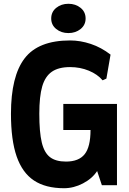

<svg xmlns="http://www.w3.org/2000/svg" viewBox="-20 -980 684 1016"><path d="M351 -766Q405 -766 460.5 -747.5Q516 -729 565 -691L543 -564L523 -555Q496 -587 450 -606Q404 -625 351 -625Q290 -625 254.5 -600.5Q219 -576 203.5 -523Q188 -470 188 -378Q188 -281 201 -226.5Q214 -172 244.5 -148.5Q275 -125 329 -125Q397 -125 428 -164Q459 -203 459 -292H315V-430H599V0H519L494 -75Q468 -35 419 -9.5Q370 16 319 16Q221 16 159.5 -25Q98 -66 68 -152.5Q38 -239 38 -378Q38 -577 110.5 -671.5Q183 -766 351 -766ZM251 -882Q251 -917 277.5 -938.5Q304 -960 342 -960Q380 -960 406.5 -938.5Q433 -917 433 -882Q433 -848 406.5 -826.5Q380 -805 342 -805Q304 -805 277.5 -826.5Q251 -848 251 -882Z"/></svg>

Font: Farro
Style: Bold
Weight: 700
Designer: Aceler Chua
Foundry: Grayscale Limited
Version: Version 1.101